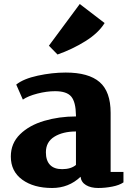

<svg xmlns="http://www.w3.org/2000/svg" viewBox="-20 -924 639 958"><path d="M34 0ZM532 -361V-66H596V-14Q576 0 540.5 7Q505 14 470 14Q433 14 409 -0.5Q385 -15 382 -42Q323 14 240 14Q148 14 91 -27.5Q34 -69 34 -143Q34 -209 80 -254Q126 -299 200.5 -321Q275 -343 359 -343V-349Q358 -415 335.5 -442Q313 -469 255 -469Q213 -469 166.5 -457Q120 -445 94 -427L61 -502Q97 -531 168.5 -546.5Q240 -562 308 -562Q422 -562 477 -514.5Q532 -467 532 -361ZM209 -164Q209 -123 229.5 -101.5Q250 -80 290 -80Q334 -80 359 -101V-268Q294 -268 251.5 -242Q209 -216 209 -164ZM378 -904 502 -809Q471 -759 406 -718.5Q341 -678 267 -652L224 -696Z"/></svg>

Font: Martel Heavy
Style: Regular
Weight: 900
Designer: Dan Reynolds
Foundry: Dan Reynolds
Version: Version 1.001; ttfautohint (v1.1) -l 5 -r 5 -G 72 -x 0 -D la